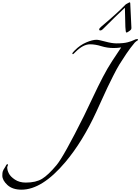

<svg xmlns="http://www.w3.org/2000/svg" viewBox="-324 -1228 1207 1651"><path d="M790 -1208Q796 -1208 796 -1200Q796 -1178 801 -1095Q806 -1012 806 -988Q806 -979 802 -973.5Q798 -968 785 -959Q770 -948 763 -948Q756 -948 754 -996L750 -1160H748Q672 -1089 559 -976Q549 -966 538 -966Q529 -966 529 -976Q529 -984 549 -1001Q678 -1109 758 -1191Q760 -1193 776 -1201Q778 -1202 781 -1203.5Q784 -1205 786.5 -1206.5Q789 -1208 790 -1208ZM506 -886Q525 -886 581.5 -870.5Q638 -855 678 -855Q738 -855 774 -864.5Q810 -874 826.5 -883Q843 -892 855 -892Q863 -892 863 -886Q863 -883 858.5 -880Q854 -877 846.5 -872Q839 -867 835 -862Q797 -817 762 -765Q727 -713 703 -674Q679 -635 647 -571Q615 -507 600.5 -476.5Q586 -446 551 -369Q516 -292 504 -266Q386 -10 238 166Q38 403 -139 403Q-217 403 -260.5 362.5Q-304 322 -304 282Q-304 257 -300 245Q-296 233 -282 212Q-279 208 -276 202Q-273 196 -271 192.5Q-269 189 -266.5 186.5Q-264 184 -261 184Q-255 184 -255 189Q-255 192 -258.5 199.5Q-262 207 -262 212Q-262 235 -248 263Q-234 291 -195.5 316.5Q-157 342 -102 342Q-15 342 38 309.5Q91 277 162 192Q224 118 399 -233Q419 -273 469.5 -380.5Q520 -488 560.5 -565.5Q601 -643 641 -704L718 -820Q685 -815 654 -815Q598 -815 547 -831Q496 -847 450 -847Q391 -847 326 -782Q306 -762 304 -762Q298 -762 298 -768Q298 -774 320 -796Q365 -841 418 -863.5Q471 -886 506 -886Z"/></svg>

Font: Miama Nueva
Style: Medium
Weight: 400
Italic angle: -28°
Version: Version 1.0